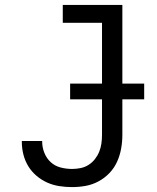

<svg xmlns="http://www.w3.org/2000/svg" viewBox="-20 -755 640 783"><path d="M274 8Q248 8 222 4Q196 0 172.5 -10.5Q149 -21 129 -38Q109 -55 95.5 -77Q82 -99 75.5 -124.5Q69 -150 69 -176V-180H152V-177Q152 -154 161 -131.5Q170 -109 187 -93.5Q204 -78 227 -72Q250 -66 274 -66Q291 -66 308.5 -69.5Q326 -73 341 -82.5Q356 -92 367 -106Q378 -120 384.5 -136Q391 -152 393.5 -169.5Q396 -187 396 -205V-662H236V-735H479V-205Q479 -177 474 -149Q469 -121 457.5 -95.5Q446 -70 426.5 -49.5Q407 -29 382 -15.5Q357 -2 329.5 3Q302 8 274 8ZM568 -350H266V-414H568Z"/></svg>

Font: Iosevka Etoile
Style: Regular
Weight: 400
Designer: Belleve Invis
Foundry: Belleve Invis
Version: Version 33.2.4